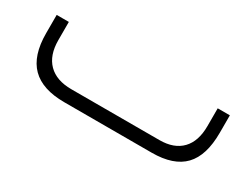

<svg xmlns="http://www.w3.org/2000/svg" viewBox="-37 -523 994 761"><g transform="rotate(30 460.0 -142.5)"><path d="M261.2 -58.6H664.1Q730.5 -58.6 765.9 -95.5Q801.3 -132.3 801.3 -201.7V-283.2H856.9V-203.1Q856.9 -99.1 809.6 -49.6Q762.2 0 662.6 0H262.7Q162.1 0 112.8 -49.3Q63.5 -98.6 63.5 -201.2V-284.7H119.1V-201.7Q119.1 -132.3 155.8 -95.5Q192.4 -58.6 261.2 -58.6Z"/></g></svg>

Font: Shabnam Thin FD
Style: Thin-FD
Weight: 100
Foundry: DejaVu fonts team - Redesigned by Saber Rastikerdar - Based on Vazir font
Version: Version 5.0.0